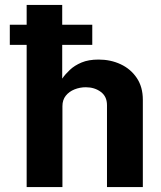

<svg xmlns="http://www.w3.org/2000/svg" viewBox="-20 -763 658 783"><path d="M356.3 -662.2V-580.1H20V-662.2ZM88.7 0V-743H233.7V-442.4Q246.1 -460.4 265.1 -478.2Q284.1 -496.1 312.6 -508.1Q341.1 -520.1 382 -520.1Q431.5 -520.1 472.4 -500.8Q513.3 -481.6 537.9 -444.9Q562.5 -408.3 562.5 -356.2V0H416.3V-334.3Q416.3 -369.7 390.9 -388.4Q365.6 -407.2 329.8 -407.2Q306 -407.2 284 -398.5Q262 -389.8 248.3 -372.7Q234.6 -355.5 234.6 -330.1V0Z"/></svg>

Font: Public Sans Thin
Style: Regular
Weight: 100
Designer: The Public Sans project authors (U.S. Web Design System). Libre Franklin designed by Pablo Impallari and Rodrigo Fuenzal
Version: Version 1.008